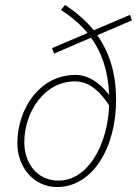

<svg xmlns="http://www.w3.org/2000/svg" viewBox="-20 -742 554 774"><path d="M78 -168C78 -292 160 -414 282 -414C345 -414 388 -366 420 -317C414 -157 334 -14 216 -14C128 -14 78 -86 78 -168ZM210 12C352 12 448 -144 448 -340C448 -450 419 -534 372 -600L512 -660L504 -682L358 -620C325 -660 286 -694 242 -722L226 -702C267 -675 303 -645 333 -609L190 -548L198 -526L347 -590C390 -531 416 -457 420 -359C384 -407 337 -440 284 -440C142 -440 50 -306 50 -164C50 -68 116 12 210 12Z"/></svg>

Font: Source Sans Pro ExtraLight
Style: Italic
Weight: 200
Italic angle: -11°
Designer: Paul D. Hunt
Foundry: Adobe Systems Incorporated
Version: Version 3.006;hotconv 1.0.111;makeotfexe 2.5.65597